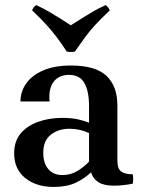

<svg xmlns="http://www.w3.org/2000/svg" viewBox="-20 -724 568 759"><path d="M192 15Q124 15 80 -20Q36 -55 36 -118Q36 -165 61 -195.5Q86 -226 129.5 -242Q173 -258 226 -258Q262 -258 287 -252.5Q312 -247 332 -239V-198Q296 -215 254 -215Q211 -215 181 -191.5Q151 -168 151 -120Q151 -79 171 -55.5Q191 -32 226 -32Q259 -32 285 -47.5Q311 -63 332 -85L340 -43Q314 -18 279 -1.5Q244 15 192 15ZM444 -307V-90Q444 -57 459 -46Q474 -35 505 -35Q508 -17 505 2Q486 6 466.5 8Q447 10 431 10Q390 10 368.5 -4Q347 -18 340 -43L332 -85V-306Q332 -362 314 -395Q296 -428 253 -428Q212 -428 191.5 -400Q171 -372 176 -323H61Q61 -362 83.5 -394Q106 -426 150.5 -445.5Q195 -465 261 -465Q357 -465 400.5 -424.5Q444 -384 444 -307ZM398 -704Q409 -695 414 -683Q379 -650 356.5 -625.5Q334 -601 316 -576.5Q298 -552 276 -520Q260 -517 244 -520Q223 -552 204.5 -576.5Q186 -601 164 -625.5Q142 -650 107 -683Q111 -695 123 -704Q153 -690 175 -677Q197 -664 217 -651.5Q237 -639 260 -624Q284 -639 303.5 -651.5Q323 -664 345 -677Q367 -690 398 -704Z"/></svg>

Font: Poltawski Nowy SemiBold
Style: Regular
Weight: 600
Version: Version 1.001;gftools[0.9.25]